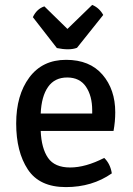

<svg xmlns="http://www.w3.org/2000/svg" viewBox="-20 -750 541 783"><path d="M443 -216H146Q149 -145 176 -106Q203 -67 266 -67Q329 -67 405 -106Q430 -82 436 -43Q356 13 248.5 13Q141 13 93.5 -59Q46 -131 46 -246.5Q46 -362 99.5 -434Q153 -506 249.5 -506Q346 -506 398 -445.5Q450 -385 450 -292Q450 -254 443 -216ZM146 -287H356V-300Q356 -359 330.5 -396.5Q305 -434 254 -434Q203 -434 176 -395.5Q149 -357 146 -287ZM161 -724 255 -632 356 -730Q385 -718 401 -689L294 -555Q278 -549 257 -549Q236 -549 212 -554L114 -680Q130 -714 161 -724Z"/></svg>

Font: Signika Negative
Style: Regular
Weight: 400
Designer: Anna Giedrys
Foundry: Anna Giedrys
Version: Version 1.001